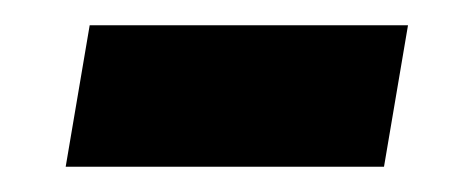

<svg xmlns="http://www.w3.org/2000/svg" viewBox="-20 -346 373 152"><path d="M32 -214H284L303 -326H51Z"/></svg>

Font: Archivo SemiBold
Style: Italic
Weight: 600
Italic angle: -10°
Designer: Hector Gatti
Foundry: Omnibus-Type
Version: Version 2.001